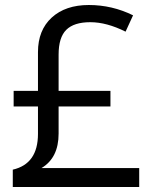

<svg xmlns="http://www.w3.org/2000/svg" viewBox="-20 -743 612 763"><path d="M212.9 -211.9Q212.9 -115.7 145 -75.2H533.2V0H30.8V-68.8Q130.9 -91.8 130.9 -210.9V-319.8H34.2V-381.8H130.9V-536.1Q130.9 -623 185.5 -673.1Q240.2 -723.1 333 -723.1Q425.8 -723.1 508.8 -682.1L479 -617.2Q403.8 -654.8 338.9 -654.8Q273.9 -654.8 243.4 -624.5Q212.9 -594.2 212.9 -525.9V-381.8H418.9V-319.8H212.9Z"/></svg>

Font: OpenSans
Style: Regular
Weight: 400
Foundry: Ascender Corporation
Version: Version 1.10